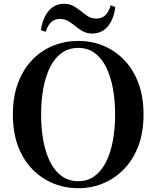

<svg xmlns="http://www.w3.org/2000/svg" viewBox="-20 -975 825 1014"><path d="M196 -816Q206 -882 238 -918.5Q270 -955 318 -955Q346 -955 366 -944Q386 -933 404 -919Q422 -904 442 -890.5Q462 -877 490 -877Q519 -877 537 -895.5Q555 -914 565 -947L589 -938Q580 -871 548.5 -834.5Q517 -798 468 -798Q439 -798 419 -809Q399 -820 383 -833Q365 -848 344 -861.5Q323 -875 294 -875Q269 -875 250.5 -858Q232 -841 221 -807ZM393 19Q324 19 261.5 -6.5Q199 -32 151 -81Q103 -130 75.5 -202.5Q48 -275 48 -370Q48 -465 75.5 -537.5Q103 -610 151 -659.5Q199 -709 261.5 -734Q324 -759 393 -759Q463 -759 524.5 -734Q586 -709 634.5 -659.5Q683 -610 710.5 -537.5Q738 -465 738 -370Q738 -276 710.5 -203.5Q683 -131 634.5 -81.5Q586 -32 524.5 -6.5Q463 19 393 19ZM393 -18Q443 -18 479.5 -45Q516 -72 540 -119.5Q564 -167 576 -231.5Q588 -296 588 -370Q588 -445 576 -509Q564 -573 540 -621Q516 -669 479.5 -695.5Q443 -722 393 -722Q343 -722 306 -695.5Q269 -669 245 -621Q221 -573 209 -509Q197 -445 197 -370Q197 -296 209 -231.5Q221 -167 245 -119.5Q269 -72 306 -45Q343 -18 393 -18Z"/></svg>

Font: Noto Serif TC ExtraLight
Style: Bold
Weight: 700
Version: Version 2.002-H1;hotconv 1.1.0;makeotfexe 2.6.0